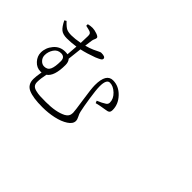

<svg xmlns="http://www.w3.org/2000/svg" viewBox="-93 -1201 1686 1686"><g transform="rotate(45 750.0 -357.5)"><path d="M244.1 -218.8Q285.2 -218.8 300.3 -252.4Q315.4 -286.1 315.4 -355.5Q315.4 -407.2 267.6 -407.2Q224.6 -407.2 200.7 -371.1Q176.8 -335 176.8 -293Q176.8 -262.7 197.3 -240.7Q217.8 -218.8 244.1 -218.8ZM252.9 -733.4V-752.9Q280.3 -759.8 305.7 -759.8Q329.1 -759.8 361.8 -748.5Q394.5 -737.3 394.5 -723.6Q394.5 -713.9 388.2 -701.2Q381.8 -688.5 379.9 -674.8Q375 -640.6 370.1 -603.5Q414.1 -615.2 445.8 -629.4Q477.5 -643.6 491.7 -651.4Q505.9 -659.2 515.6 -659.2Q565.4 -659.2 565.4 -635.7Q565.4 -624 551.8 -615.7Q538.1 -607.4 505.9 -593.8Q429.7 -565.4 363.3 -550.8Q350.6 -444.3 348.6 -419.9Q368.2 -398.4 368.2 -360.4Q368.2 -220.7 309.6 -181.6Q296.9 -121.1 296.9 -79.1Q296.9 -54.7 308.6 -40Q320.3 -25.4 348.1 -18.6Q376 -11.7 401.9 -10.3Q427.7 -8.8 475.6 -8.8Q602.5 -8.8 672.9 -45.9Q711.9 -66.4 711.9 -110.4Q711.9 -131.8 693.4 -253.4Q674.8 -375 674.8 -418.9Q674.8 -561.5 758.8 -561.5Q830.1 -561.5 885.3 -503.9Q940.4 -446.3 940.4 -375Q940.4 -351.6 929.7 -342.8Q918.9 -334 891.6 -331.1Q826.2 -321.3 792 -311.5L783.2 -333Q831.1 -352.5 860.4 -372.1Q877 -383.8 877 -403.3Q877 -450.2 836.4 -488.8Q795.9 -527.3 753.9 -527.3Q711.9 -527.3 711.9 -441.4Q711.9 -396.5 726.1 -303.7Q740.2 -210.9 751 -164.1Q754.9 -144.5 767.6 -120.6Q780.3 -96.7 780.3 -78.1Q780.3 -42 735.8 -13.2Q691.4 15.6 624.5 30.3Q557.6 44.9 485.4 44.9Q370.1 44.9 312.5 20Q254.9 -4.9 254.9 -74.2Q254.9 -108.4 265.6 -166Q260.7 -165 252 -165Q205.1 -165 170.9 -202.1Q136.7 -239.3 136.7 -285.2Q136.7 -344.7 177.7 -393.6Q218.8 -442.4 283.2 -442.4Q300.8 -442.4 313.5 -439.5Q318.4 -498 321.3 -543Q259.8 -534.2 210.9 -534.2Q162.1 -534.2 136.2 -554.7Q110.4 -575.2 83 -630.9L100.6 -641.6Q138.7 -600.6 161.1 -590.8Q183.6 -581.1 220.7 -581.1Q262.7 -581.1 325.2 -592.8Q328.1 -651.4 328.1 -680.7Q328.1 -698.2 323.7 -706.1Q319.3 -713.9 306.6 -719.7Q296.9 -723.6 252.9 -733.4Z"/></g></svg>

Font: Bpmf Zihi Serif Light
Style: Light
Weight: 300
Foundry: But Ko
Version: Version 1.320